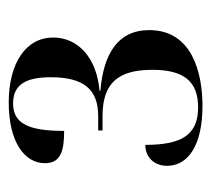

<svg xmlns="http://www.w3.org/2000/svg" viewBox="-42 -822 484 440"><g transform="rotate(-90 200.0 -602.0)"><path d="M177 -380C254 -380 351 -404 351 -502C351 -575 295 -607 212 -614V-616C287 -622 334 -665 334 -722C334 -785 275 -824 185 -824C95 -824 46 -788 46 -741C46 -705 74 -697 120 -697C120 -779 137 -814 183 -814C223 -814 243 -789 243 -728C243 -653 216 -619 154 -619H121V-609H154C228 -609 260 -575 260 -495C260 -422 233 -390 174 -390C112 -390 88 -426 88 -511C60 -511 40 -491 40 -461C40 -413 87 -380 177 -380Z"/></g></svg>

Font: Noto Serif Display
Style: Regular
Weight: 400
Designer: Monotype Design Team
Foundry: Monotype Imaging Inc.
Version: Version 2.009